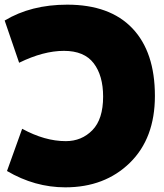

<svg xmlns="http://www.w3.org/2000/svg" viewBox="-36 -759 704 823"><path d="M246 -154Q314 -154 360 -201Q406 -248 406 -345Q406 -435 365.5 -488Q325 -541 238 -541Q150 -541 46 -490L-16 -671Q97 -739 252 -739Q435 -739 531.5 -637.5Q628 -536 628 -348Q628 -166 520.5 -61Q413 44 244 44Q113 44 -6 -26L59 -207Q156 -154 246 -154Z"/></svg>

Font: Repo
Style: ExtraBlack
Weight: 1000
Designer: Stefan Peev
Foundry: Context Ltd
Version: Version 001.000